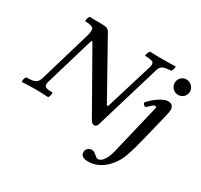

<svg xmlns="http://www.w3.org/2000/svg" viewBox="-203 -911 1492 1426"><g transform="rotate(30 543.5 -198.5)"><path d="M611 14Q601 14 593.5 8Q586 2 580 -7L289 -519L280 -517L156 -99Q146 -65 158.5 -53.5Q171 -42 221 -42Q225 -42 223.5 -30.5Q222 -19 217.5 -7.5Q213 4 208 4Q181 2 153 1Q125 0 99 0Q71 0 43 1Q15 2 -12 4Q-17 4 -16 -7.5Q-15 -19 -10.5 -30.5Q-6 -42 -1 -42Q51 -42 73 -53.5Q95 -65 105 -99L235 -538Q250 -589 237 -605.5Q224 -622 170 -622Q166 -622 167 -633Q168 -644 173 -655.5Q178 -667 183 -667Q206 -666 228 -666Q250 -666 273 -666Q313 -666 328 -660.5Q343 -655 354 -636L619 -162H630L753 -564Q764 -599 750 -610.5Q736 -622 684 -622Q679 -622 681.5 -633Q684 -644 689.5 -655.5Q695 -667 699 -667Q726 -666 753 -665.5Q780 -665 808 -665Q834 -665 861 -665.5Q888 -666 915 -667Q920 -667 918 -655.5Q916 -644 911 -633Q906 -622 902 -622Q855 -622 834.5 -610.5Q814 -599 806 -571L637 -7Q634 2 627.5 8Q621 14 611 14ZM1038 -493Q1010 -493 991 -512.5Q972 -532 972 -559Q972 -586 990.5 -605Q1009 -624 1036 -624Q1063 -624 1083 -604.5Q1103 -585 1103 -558Q1103 -530 1084 -511.5Q1065 -493 1038 -493ZM706 270Q642 270 642 225Q642 203 657.5 191.5Q673 180 688 180Q702 180 710 185Q718 190 729 199Q739 208 746 213Q753 218 758 218Q778 218 794 202Q810 186 821 162.5Q832 139 838 115L941 -315Q942 -318 942.5 -321.5Q943 -325 943 -328Q943 -338 932 -338Q924 -338 910 -326.5Q896 -315 876 -295Q871 -292 863.5 -297Q856 -302 851.5 -309.5Q847 -317 850 -321Q866 -340 892 -362Q918 -384 947.5 -400Q977 -416 1002 -416Q1022 -416 1034.5 -404Q1047 -392 1047 -371Q1047 -359 1044.5 -344.5Q1042 -330 1036 -306L978 -70Q958 12 935 79.5Q912 147 860 201Q824 237 785 253.5Q746 270 706 270Z"/></g></svg>

Font: Junicode SmExp
Style: Bold Italic
Weight: 700
Width: 6
Italic angle: -11°
Designer: Peter S. Baker
Version: Version 2.205; ttfautohint (v1.8.4)